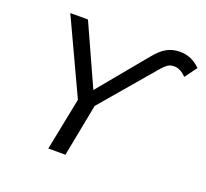

<svg xmlns="http://www.w3.org/2000/svg" viewBox="-120 -837 1050 980"><g transform="rotate(20 405.0 -347.0)"><path d="M699 -694Q763 -694 810 -646L762 -581Q729 -614 697 -614Q674 -614 660 -603.5Q646 -593 632 -577L383 -285L328 0H235L292 -285L104 -688H200L349 -359L563 -618Q597 -660 628.5 -677Q660 -694 699 -694Z"/></g></svg>

Font: Libra Sans Modern
Style: Italic
Weight: 400
Italic angle: -12°
Foundry: Stefan Peev, Context Ltd
Version: Version 1.000